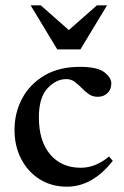

<svg xmlns="http://www.w3.org/2000/svg" viewBox="-20 -690 466 721"><path d="M280.5 -439Q345.5 -439 371.8 -418.8Q398 -398.5 398 -377Q398 -354 383.5 -340.2Q369 -326.5 347 -326.5Q328 -326.5 313.5 -336.5Q299 -346.5 286.5 -359.8Q274 -373 260.2 -383Q246.5 -393 229 -393Q190.5 -393 158.2 -358.2Q126 -323.5 126 -249.5Q126 -160 168.5 -110Q211 -60 283.5 -60Q339 -60 389.5 -102.5L403.5 -86Q327 11 232 11Q173 11 128.8 -17Q84.5 -45 59.5 -93.2Q34.5 -141.5 34.5 -202Q34.5 -266.5 63.2 -320.2Q92 -374 146.8 -406.5Q201.5 -439 280.5 -439ZM382 -670 282 -504.5H195L95 -670H133L238.5 -577L344 -670Z"/></svg>

Font: Newsreader Text Medium
Style: Regular
Weight: 500
Designer: Hugues Gentile
Foundry: Production Type
Version: Version 1.001